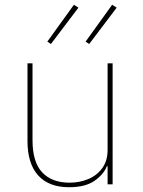

<svg xmlns="http://www.w3.org/2000/svg" viewBox="-20 -771 596 803"><path d="M430 0V-76H427Q414 -42 375.5 -15Q337 12 269 12Q184 12 139.5 -37.5Q95 -87 95 -181V-506H116V-185Q116 -93 156.5 -50Q197 -7 271 -7Q313 -7 349 -22Q385 -37 407.5 -67.5Q430 -98 430 -144V-506H451V0ZM308 -739 193 -587 178 -597 289 -751ZM468 -739 353 -587 338 -597 449 -751Z"/></svg>

Font: IBM Plex Sans Thin
Style: Regular
Weight: 250
Designer: Mike Abbink, Paul van der Laan, Pieter van Rosmalen
Foundry: Bold Monday
Version: Version 3.201